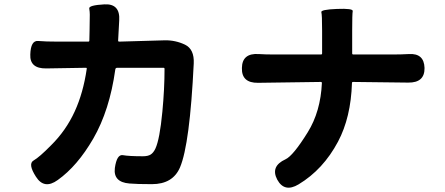

<svg xmlns="http://www.w3.org/2000/svg" viewBox="-20 -814 2040 881"><path d="M245 12Q183 57 145 -3Q107 -62 134 -77.5Q161 -93 214 -147Q283 -215 323 -303Q362 -388 378 -498Q379 -503 374 -503L192 -500Q116 -499 119 -564Q121 -629 155 -626Q189 -623 247 -623H385Q390 -623 390 -628L391 -673Q392 -710 392 -747Q392 -760 389.5 -775Q387 -790 459 -794Q532 -798 527 -720L522 -628Q522 -623 527 -623L736 -629Q785 -630 829 -609Q872 -588 869 -523Q851 -152 806 -46Q773 31 677 31Q608 31 574 28Q499 22 507 -43Q516 -107 544 -102Q572 -97 636 -97Q659 -97 671.5 -105Q684 -113 693 -132Q713 -175 725 -301Q735 -406 735 -498Q735 -503 730 -503H518Q510 -503 509 -495Q483 -308 408 -178Q335 -52 245 12Z M1350 32Q1285 71 1252 10Q1220 -51 1290 -83Q1325 -99 1392 -207Q1451 -302 1457 -433Q1457 -438 1452 -438L1164 -434Q1088 -433 1090 -502Q1091 -571 1167 -566Q1198 -564 1234 -564H1453Q1458 -564 1458 -569V-674Q1458 -746 1454.5 -758Q1451 -770 1526 -773Q1601 -776 1598.5 -763Q1596 -750 1596 -673V-569Q1596 -564 1601 -564H1785Q1821 -564 1857 -566Q1926 -570 1928 -502Q1929 -434 1853 -435L1600 -438Q1595 -438 1595 -433Q1590 -275 1531 -164Q1463 -36 1350 32Z"/></svg>

Font: Resource Han Rounded KR
Style: Bold
Weight: 700
Designer: Cyano Hao (round all glyphs); Ryoko NISHIZUKA 西塚涼子 (kana, bopomofo & ideographs); Paul D. Hunt (Latin, Greek & Cyrillic)
Foundry: Cyano Hao
Version: 0.990